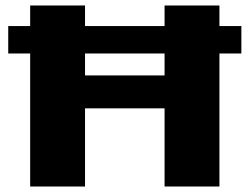

<svg xmlns="http://www.w3.org/2000/svg" viewBox="-20 -680 910 700"><path d="M10 -485V-585H90V-660H290V-585H580V-660H780V-585H860V-485H780V0H580V-285H290V0H90V-485ZM290 -405H580V-485H290Z"/></svg>

Font: Xolonium
Style: Bold
Weight: 700
Designer: Severin Meyer
Version: Version 4.2